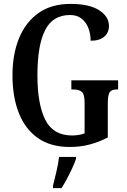

<svg xmlns="http://www.w3.org/2000/svg" viewBox="-20 -744 652 985"><path d="M338 10Q239 10 174 -36Q109 -82 76.5 -164.5Q44 -247 44 -358Q44 -466 78 -548.5Q112 -631 178 -677.5Q244 -724 342 -724Q438 -724 488.5 -691.5Q539 -659 539 -611Q539 -577 515 -556Q491 -535 445 -535Q445 -569 433.5 -599.5Q422 -630 398.5 -648.5Q375 -667 339 -667Q251 -667 211.5 -589.5Q172 -512 172 -358Q172 -209 212.5 -129Q253 -49 350 -49Q366 -49 382.5 -51.5Q399 -54 414 -60V-217Q414 -260 400 -272.5Q386 -285 357 -285H346V-332H586V-285H578Q554 -285 543.5 -272Q533 -259 533 -213V-39Q487 -15 439.5 -2.5Q392 10 338 10ZM252 208Q260 176 269.5 136Q279 96 283 61H370V71Q363 92 350.5 119Q338 146 323.5 173Q309 200 296 221H252Z"/></svg>

Font: Noto Serif ExtraCondensed SemiBold
Style: Regular
Weight: 600
Width: 2
Designer: Monotype Design Team
Foundry: Monotype Imaging Inc.
Version: Version 2.015; ttfautohint (v1.8.4.7-5d5b)